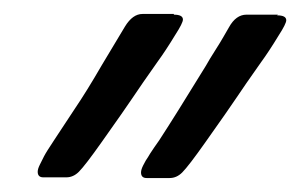

<svg xmlns="http://www.w3.org/2000/svg" viewBox="-20 -573 430 275"><path d="M229 -553V-552Q242 -552 242 -545Q242 -540 231 -523Q217 -500 206 -485Q182 -451 170 -433Q160 -418 126 -370Q102 -336 93 -327Q85 -319 75 -319H42Q34 -319 34 -327Q34 -331 37 -337L43 -349Q46 -355 58 -373Q76 -400 87 -417Q104 -442 126 -480L159 -535Q170 -553 184 -553ZM378 -552 377 -551Q390 -551 390 -544Q390 -539 379 -522Q365 -499 354 -484Q330 -450 318 -432Q308 -417 274 -369Q250 -335 241 -326Q233 -318 223 -318H190Q182 -318 182 -326Q182 -330 185 -336Q189 -344 192 -348Q193 -350 195 -353Q197 -356 201 -362Q205 -368 208 -372Q212 -378 221.5 -393Q231 -408 236 -416Q252 -442 275 -479Q280 -488 288 -500.5Q296 -513 300.5 -521Q305 -529 308 -534Q318 -552 333 -552Z"/></svg>

Font: Libra Serif Modern
Style: Bold Italic
Weight: 700
Italic angle: -12°
Designer: Stefan Peev, Context Ltd
Foundry: Stefan Peev, Context Ltd
Version: Version 1.000